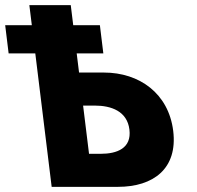

<svg xmlns="http://www.w3.org/2000/svg" viewBox="-51 -723 761 741"><path d="M-31 -625.8H71.8L62.3 -703.1H222.1L231.6 -625.8H334.5L347.8 -517H245L254.1 -443H350.1C487 -443 599.7 -362.3 617.5 -217.8C635.3 -72.4 541.1 -1.9 404.3 -1.9H148.4L85.2 -517H-17.7ZM269.7 -315.5 292.6 -129.4H337.6C400.5 -129.4 457.4 -150.6 448.5 -222.9C439.8 -294.3 377.7 -315.5 314.8 -315.5Z"/></svg>

Font: Hussar
Style: BdOpOblOne
Weight: 700
Foundry: Cannot Into Space Fonts
Version: Version 2.00